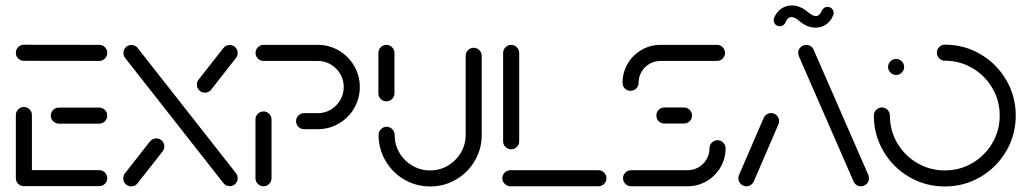

<svg xmlns="http://www.w3.org/2000/svg" viewBox="-20 -683 3776 704"><path d="M38.1 -28.9V-261.1Q38.1 -273.3 46.7 -282Q55.2 -290.7 67.4 -290.7Q79.6 -290.7 88.3 -282Q97 -273.3 97 -261.1V-28.9ZM373.3 -29.6Q373.3 -17.4 364.6 -8.9Q355.9 -0.4 343.7 -0.4H67.4Q55.2 -0.4 46.7 -8.9Q38.1 -17.4 38.1 -29.6Q38.1 -41.9 46.7 -50.6Q55.2 -59.3 67.4 -59.3H343.7Q355.9 -59.3 364.6 -50.6Q373.3 -41.9 373.3 -29.6ZM166.3 -259.3Q166.3 -271.5 175 -280Q183.7 -288.5 195.9 -288.5H343.7Q355.9 -288.5 364.6 -280Q373.3 -271.5 373.3 -259.3Q373.3 -247 364.6 -238.3Q355.9 -229.6 343.7 -229.6H195.9Q183.7 -229.6 175 -238.3Q166.3 -247 166.3 -259.3ZM38.1 -489.3Q38.1 -501.5 46.7 -510.2Q55.2 -518.9 67.4 -518.9L343.7 -518.5Q355.9 -518.5 364.6 -510Q373.3 -501.5 373.3 -489.3Q373.3 -477 364.6 -468.3Q355.9 -459.6 343.7 -459.6L67.4 -460Q55.2 -460 46.7 -468.5Q38.1 -477 38.1 -489.3Z M553 -175.6Q565.2 -175.6 573.9 -166.9Q582.6 -158.1 582.6 -145.9Q582.6 -135.9 576.3 -127.8L484.1 -10.7Q480.4 -5.6 474.3 -2.6Q468.1 0.4 461.1 0.4Q448.9 0.4 440.4 -8.1Q431.9 -16.7 431.9 -28.9Q431.9 -39.3 438.1 -47.4L529.6 -164.1Q533.7 -169.3 540 -172.4Q546.3 -175.6 553 -175.6ZM432.6 -488.9Q432.6 -501.1 441.1 -509.6Q449.6 -518.1 461.9 -518.1Q468.9 -518.1 475 -515.2Q481.1 -512.2 484.8 -507L845.2 -48.1Q851.5 -40 851.5 -29.6Q851.5 -17.4 843 -8.9Q834.4 -0.4 822.2 -0.4Q815.2 -0.4 809.1 -3.3Q803 -6.3 799.3 -11.5L438.9 -470.4Q432.6 -478.5 432.6 -488.9ZM822.2 -518.1Q834.4 -518.1 843 -509.6Q851.5 -501.1 851.5 -488.9Q851.5 -478.5 845.2 -470.4L754.4 -354.4Q750.4 -349.3 744.3 -346.3Q738.1 -343.3 731.1 -343.3Q718.9 -343.3 710.4 -351.9Q701.9 -360.4 701.9 -372.6Q701.9 -383 707.8 -390.7L799.3 -507Q803 -512.2 809.1 -515.2Q815.2 -518.1 822.2 -518.1Z M946.3 0Q934.1 0 925.4 -8.7Q916.7 -17.4 916.7 -29.6V-244.8Q916.7 -257 925.4 -265.7Q934.1 -274.4 946.3 -274.4Q958.1 -274.4 966.9 -265.7Q975.6 -257 975.6 -244.8V-29.6Q975.6 -17.4 966.9 -8.7Q958.1 0 946.3 0ZM1065.6 -238.9Q1065.6 -250.7 1074.1 -259.4Q1082.6 -268.1 1094.8 -268.1H1145.2Q1171.1 -268.1 1193 -281.1Q1214.8 -294.1 1227.6 -316.1Q1240.4 -338.1 1240.4 -364.1Q1240.4 -390 1227.6 -411.9Q1214.8 -433.7 1193 -446.7Q1171.1 -459.6 1145.2 -459.6H946.3Q934.1 -459.6 925.6 -468.3Q917 -477 917 -489.3Q917 -501.1 925.6 -509.8Q934.1 -518.5 946.3 -518.5H1145.2Q1187 -518.5 1222.4 -497.8Q1257.8 -477 1278.5 -441.5Q1299.3 -405.9 1299.3 -364.1Q1299.3 -321.9 1278.5 -286.3Q1257.8 -250.7 1222.4 -230Q1187 -209.3 1145.2 -209.3H1094.8Q1082.6 -209.3 1074.1 -218Q1065.6 -226.7 1065.6 -238.9Z M1397 -311.5Q1384.8 -311.5 1376.1 -320Q1367.4 -328.5 1367.4 -340.7V-488.9Q1367.4 -501.1 1376.1 -509.8Q1384.8 -518.5 1396.7 -518.5Q1408.9 -518.5 1417.6 -509.8Q1426.3 -501.1 1426.3 -488.9V-340.7Q1426.3 -328.5 1417.6 -320Q1408.9 -311.5 1397 -311.5ZM1717 -507.8Q1728.9 -507.8 1737.6 -499.1Q1746.3 -490.4 1746.3 -478.1V-188.5Q1746.3 -137 1720.9 -93.5Q1695.6 -50 1652 -24.6Q1608.5 0.7 1557.4 0.7Q1505.9 0.7 1462.4 -24.6Q1418.9 -50 1393.5 -93.5Q1368.1 -137 1368.1 -188.5Q1368.1 -200.7 1376.9 -209.4Q1385.6 -218.1 1397.8 -218.1Q1409.6 -218.1 1418.3 -209.4Q1427 -200.7 1427 -188.5Q1427 -153 1444.4 -123Q1461.9 -93 1491.9 -75.6Q1521.9 -58.1 1557.4 -58.1Q1592.6 -58.1 1622.4 -75.7Q1652.2 -93.3 1669.8 -123.1Q1687.4 -153 1687.4 -188.5V-478.1Q1687.4 -490.4 1696.1 -499.1Q1704.8 -507.8 1717 -507.8Z M2203.7 -29.3Q2203.7 -17.4 2195 -8.7Q2186.3 0 2174.1 0H1851.5Q1839.3 0 1830.6 -8.7Q1821.9 -17.4 1821.9 -29.3Q1821.9 -41.5 1830.6 -50.2Q1839.3 -58.9 1851.5 -58.9H2174.1Q2186.3 -58.9 2195 -50.2Q2203.7 -41.5 2203.7 -29.3ZM1854.4 -135.6Q1842.2 -135.6 1833.5 -144.1Q1824.8 -152.6 1824.8 -164.8V-488.9Q1824.8 -501.1 1833.5 -509.8Q1842.2 -518.5 1854.4 -518.5Q1866.3 -518.5 1875 -509.8Q1883.7 -501.1 1883.7 -488.9V-164.8Q1883.7 -152.6 1875 -144.1Q1866.3 -135.6 1854.4 -135.6Z M2611.1 -168.9Q2623 -168.9 2631.7 -160.2Q2640.4 -151.5 2640.4 -139.3Q2640.4 -101.5 2621.7 -69.4Q2603 -37.4 2570.9 -18.7Q2538.9 0 2501.1 0H2294.1Q2281.9 0 2273.1 -8.7Q2264.4 -17.4 2264.4 -29.6Q2264.4 -41.5 2273.1 -50.2Q2281.9 -58.9 2294.1 -58.9H2501.1Q2523 -58.9 2541.5 -69.6Q2560 -80.4 2570.7 -98.9Q2581.5 -117.4 2581.5 -139.3Q2581.5 -151.5 2590.2 -160.2Q2598.9 -168.9 2611.1 -168.9ZM2517.4 -259.3Q2517.4 -247 2508.7 -238.5Q2500 -230 2487.8 -230H2415.9Q2403.7 -230 2395.2 -238.5Q2386.7 -247 2386.7 -259.3Q2386.7 -271.5 2395.2 -280.2Q2403.7 -288.9 2415.9 -288.9H2487.8Q2500 -288.9 2508.7 -280.2Q2517.4 -271.5 2517.4 -259.3ZM2292.2 -350Q2280 -350 2271.3 -358.5Q2262.6 -367 2262.6 -379.3Q2262.6 -417 2281.3 -449.1Q2300 -481.1 2332 -499.8Q2364.1 -518.5 2401.9 -518.5H2608.9Q2621.1 -518.5 2629.8 -509.8Q2638.5 -501.1 2638.5 -488.9Q2638.5 -477 2629.8 -468.3Q2621.1 -459.6 2608.9 -459.6H2401.9Q2380 -459.6 2361.5 -448.9Q2343 -438.1 2332.2 -419.6Q2321.5 -401.1 2321.5 -379.3Q2321.5 -367 2312.8 -358.5Q2304.1 -350 2292.2 -350Z M2716.7 0Q2704.4 0 2695.9 -8.7Q2687.4 -17.4 2687.4 -29.6Q2687.4 -36.7 2690 -41.9L2780.4 -251.1Q2784.1 -258.9 2791.3 -263.7Q2798.5 -268.5 2807.4 -268.5Q2819.6 -268.5 2828.1 -259.8Q2836.7 -251.1 2836.7 -238.9Q2836.7 -231.9 2834.1 -226.7L2743.7 -17.4Q2740 -9.6 2732.8 -4.8Q2725.6 0 2716.7 0ZM3166.3 -29.6Q3166.3 -17.4 3157.6 -8.7Q3148.9 0 3136.7 0Q3127.8 0 3120.7 -4.6Q3113.7 -9.3 3110 -17L2909.3 -476.7Q2906.7 -483.3 2906.7 -488.9Q2906.7 -501.1 2915.4 -509.8Q2924.1 -518.5 2936.3 -518.5Q2945.2 -518.5 2952.2 -513.9Q2959.3 -509.3 2963 -501.5L3163.7 -41.9Q3166.3 -35.6 3166.3 -29.6ZM3014.1 -657.8Q3023.7 -657.8 3030.2 -651.3Q3036.7 -644.8 3036.7 -635.2Q3036.7 -631.1 3034.8 -626.7Q3026.3 -605.2 3008.9 -593.3Q2991.5 -581.5 2970.4 -581.5Q2940 -581.5 2911.9 -605.2Q2894.4 -620.4 2882.2 -620.4Q2868.1 -620.4 2860 -600.7Q2857.4 -594.4 2851.7 -590.6Q2845.9 -586.7 2839.3 -586.7Q2829.6 -586.7 2823.1 -593.3Q2816.7 -600 2816.7 -609.3Q2816.7 -613.3 2818.5 -617.8Q2827.4 -639.3 2844.6 -651.1Q2861.9 -663 2883 -663Q2914.1 -663 2941.5 -639.3Q2959.6 -624.1 2971.1 -624.1Q2985.2 -624.1 2993.3 -643.7Q2995.9 -650 3001.5 -653.9Q3007 -657.8 3014.1 -657.8Z M3236.3 -437.4Q3236.3 -449.6 3245 -458.3Q3253.7 -467 3265.9 -467Q3277.8 -467 3286.5 -458.3Q3295.2 -449.6 3295.2 -437.4Q3295.2 -425.6 3286.5 -416.9Q3277.8 -408.1 3265.9 -408.1Q3253.7 -408.1 3245 -416.9Q3236.3 -425.6 3236.3 -437.4ZM3415.2 -490Q3415.2 -501.9 3423.7 -510.6Q3432.2 -519.3 3444.4 -519.3Q3515.2 -519.3 3574.8 -484.4Q3634.4 -449.6 3669.4 -389.8Q3704.4 -330 3704.4 -259.3Q3704.4 -188.5 3669.4 -128.7Q3634.4 -68.9 3574.8 -34.1Q3515.2 0.7 3444.4 0.7Q3373.7 0.7 3313.9 -34.1Q3254.1 -68.9 3219.1 -128.7Q3184.1 -188.5 3184.1 -259.3Q3184.1 -271.5 3192.8 -280.2Q3201.5 -288.9 3213.7 -288.9Q3225.6 -288.9 3234.3 -280.2Q3243 -271.5 3243 -259.3Q3243 -204.4 3270 -158.3Q3297 -112.2 3343.3 -85.2Q3389.6 -58.1 3444.4 -58.1Q3499.3 -58.1 3545.4 -85.2Q3591.5 -112.2 3618.5 -158.3Q3645.6 -204.4 3645.6 -259.3Q3645.6 -314.1 3618.5 -360.2Q3591.5 -406.3 3545.4 -433.3Q3499.3 -460.4 3444.4 -460.4Q3432.2 -460.4 3423.7 -469.1Q3415.2 -477.8 3415.2 -490Z"/></svg>

Font: 26F Galaxy Sans Medium
Style: Regular
Weight: 500
Designer: C₂₉H₂₅N₃O₅
Version: Version 1.100